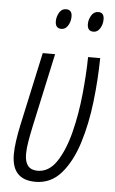

<svg xmlns="http://www.w3.org/2000/svg" viewBox="-53 -760 484 806"><g transform="rotate(5 189.0 -356.5)"><path d="M218 -694Q218 -723 193 -723Q174 -723 164 -705.5Q154 -688 154 -669Q154 -639 180 -639Q197 -639 207.5 -656Q218 -673 218 -694ZM353 -694Q353 -723 329 -723Q310 -723 299.5 -705.5Q289 -688 289 -669Q289 -639 315 -639Q332 -639 342.5 -656Q353 -673 353 -694ZM353 -531H302Q301 -459 292.5 -374Q284 -289 264.5 -212Q245 -135 212.5 -86Q180 -37 132 -37Q78 -37 78 -103Q78 -126 83 -155.5Q88 -185 95 -218L163 -531H111L44 -223Q36 -186 31.5 -154Q27 -122 27 -97Q27 10 127 10Q192 10 235.5 -40Q279 -90 304.5 -171Q330 -252 341 -347Q352 -442 353 -531Z"/></g></svg>

Font: Noto Sans Display Condensed Light
Style: Italic
Weight: 300
Width: 3
Designer: Monotype Design team
Foundry: Monotype Imaging Inc.
Version: 1.000